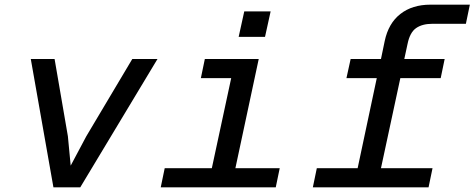

<svg xmlns="http://www.w3.org/2000/svg" viewBox="-20 -803 2034 823"><path d="M112 -550H214L271 -219L283 -93L350 -219L547 -550H655L324 0H209Z M686 -82H888L971 -468H841L858 -550H1089L989 -82H1179L1162 0H669ZM1027 -754H1140L1116 -645H1003Z M1825 -783H1994L1977 -701H1833Q1790 -701 1763.5 -682.5Q1737 -664 1727 -615L1713 -550H1886L1869 -468H1696L1613 -82H1834L1817 0H1321L1338 -82H1513L1595 -468H1465L1483 -550H1613L1629 -627Q1645 -703 1696 -743Q1747 -783 1825 -783Z"/></svg>

Font: Azeret Mono
Style: Italic
Weight: 400
Italic angle: -12°
Designer: Martin Vácha
Foundry: Displaay
Version: Version 1.000; Glyphs 3.0.3, build 3074